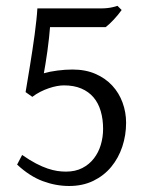

<svg xmlns="http://www.w3.org/2000/svg" viewBox="-20 -617 509 652"><path d="M408.2 -200.2Q408.2 -157.7 395.3 -118.9Q382.3 -80.1 357.7 -50.3Q333 -20.5 296.9 -2.9Q260.7 14.6 214.8 14.6Q169.4 14.6 125 -2Q80.6 -18.6 38.1 -58.1L55.2 -90.8Q81.1 -72.8 102.3 -61.8Q123.5 -50.8 141.6 -44.7Q159.7 -38.6 174.8 -36.4Q189.9 -34.2 204.1 -34.2Q235.8 -34.2 259.5 -46.4Q283.2 -58.6 298.8 -78.9Q314.5 -99.1 322.3 -125.2Q330.1 -151.4 330.1 -179.2Q330.1 -212.4 322 -239.7Q314 -267.1 297.6 -286.4Q281.2 -305.7 256.1 -316.4Q231 -327.1 196.8 -327.1Q186.5 -327.1 173.3 -324.7Q160.2 -322.3 145.8 -317.4Q131.3 -312.5 116.9 -305.2Q102.5 -297.9 89.8 -288.1L66.9 -304.2Q69.8 -321.8 73.7 -345Q77.6 -368.2 81.8 -394Q85.9 -419.9 90.1 -447Q94.2 -474.1 97.7 -499.8Q101.1 -525.4 103.5 -548.3Q106 -571.3 106.9 -588.4H319.8Q334 -588.4 344.7 -589.6Q355.5 -590.8 363.3 -592.8Q372.1 -594.7 378.9 -597.2L393.1 -583Q387.7 -575.2 380.6 -566.7Q373.5 -558.1 366.2 -550.3Q358.9 -542.5 351.8 -535.9Q344.7 -529.3 338.9 -524.9H149.9Q148.9 -510.7 146.5 -488.5Q144 -466.3 140.9 -443.1Q137.7 -419.9 134.3 -399.4Q130.9 -378.9 128.9 -368.2Q148.4 -374 174.8 -377.4Q201.2 -380.9 226.1 -380.9Q270.5 -380.9 304.4 -366Q338.4 -351.1 361.3 -326.2Q384.3 -301.3 396.2 -268.6Q408.2 -235.8 408.2 -200.2Z"/></svg>

Font: Gentium Plus Cyr
Style: Regular
Weight: 400
Designer: J. Victor Gaultney, Annie Olsen, Iska Routamaa, Becca Hirsbrunner
Foundry: SIL International
Version: Version 5.000